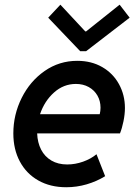

<svg xmlns="http://www.w3.org/2000/svg" viewBox="-20 -787 578 815"><path d="M36.6 -220.7Q36.6 -300.3 72 -371.3Q107.4 -442.4 169.4 -485.6Q231.4 -528.8 308.1 -528.8Q368.2 -528.8 414.1 -502.2Q460 -475.6 485.1 -429.7Q510.3 -383.8 510.3 -328.6Q510.3 -302.7 504.2 -272.5Q498 -242.2 489.3 -220.7H137.7Q139.2 -181.6 154.5 -151.9Q169.9 -122.1 198.2 -105.5Q226.6 -88.9 265.1 -88.9Q299.3 -88.9 332.8 -100.8Q366.2 -112.8 389.6 -132.3L426.3 -39.1Q390.6 -17.1 348.1 -4.6Q305.7 7.8 261.2 7.8Q193.4 7.8 142.6 -21Q91.8 -49.8 64.2 -101.6Q36.6 -153.3 36.6 -220.7ZM403.3 -302.2Q406.7 -315.9 406.7 -329.6Q406.7 -358.4 393.6 -381.3Q380.4 -404.3 356.7 -417.5Q333 -430.7 302.2 -430.7Q250 -430.7 209.5 -394.5Q168.9 -358.4 149.9 -302.2ZM184.6 -711.9 236.3 -767.1 341.8 -653.8H345.7L487.8 -767.1L530.3 -711.9L345.7 -569.8H320.3Z"/></svg>

Font: Reddit Sans Chocolate SemiBold
Style: Italic
Weight: 600
Italic angle: -11.25°
Designer: Stephen Hutchings
Version: Version 1.013